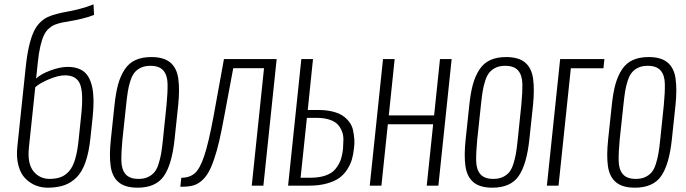

<svg xmlns="http://www.w3.org/2000/svg" viewBox="-20 -848 3133 877"><path d="M210.4 -30.8Q239.3 -31.7 259.5 -39.8Q279.8 -47.9 296.4 -67.1Q313 -86.4 323.2 -120.8Q333.5 -155.3 338.9 -207L351.1 -323.7Q361.8 -425.8 345.2 -464.8Q328.6 -503.9 276.4 -503.9Q246.6 -503.9 204.1 -486.1Q161.6 -468.3 141.1 -449.7L112.3 -176.3Q104 -101.6 132.8 -65.7Q161.6 -29.8 210.4 -30.8ZM203.6 9.3Q171.9 10.3 144.3 -0.5Q116.7 -11.2 95.5 -33Q74.2 -54.7 64.2 -91.8Q54.2 -128.9 59.1 -177.2L97.7 -543.5Q103.5 -598.1 112.8 -637.7Q122.1 -677.2 133.8 -702.6Q145.5 -728 162.6 -744.9Q179.7 -761.7 197 -769.8Q214.4 -777.8 239.3 -784.4Q264.2 -791 287.6 -794.9Q311 -798.8 344.2 -807.4Q377.4 -815.9 407.2 -828.1L409.7 -779.8Q382.8 -769.5 353.8 -762.5Q324.7 -755.4 304.9 -752.4Q285.2 -749.5 264.4 -745.1Q243.7 -740.7 229.7 -734.9Q215.8 -729 202.4 -717Q189 -705.1 180.2 -686Q171.4 -667 164.3 -636.7Q157.2 -606.4 152.8 -564L145 -489.3Q165 -508.8 208.5 -525.4Q252 -542 288.1 -542.5Q335.4 -542.5 363 -521Q390.6 -499.5 401.4 -448.7Q412.1 -397.9 403.3 -314L393.1 -217.8Q386.2 -152.3 370.6 -107.7Q355 -63 330.1 -38.1Q305.2 -13.2 274.9 -2.4Q244.6 8.3 203.6 9.3Z M608.4 9.3Q551.8 9.3 522 -15.6Q492.2 -40.5 485.4 -89.4Q478.5 -138.2 486.3 -210.9L502.9 -367.2Q508.8 -423.8 519.5 -462.6Q530.3 -501.5 549.6 -530.8Q568.8 -560.1 598.9 -573.7Q628.9 -587.4 671.4 -587.4Q728 -587.4 757.8 -562.5Q787.6 -537.6 794.4 -488.5Q801.3 -439.5 793.9 -367.2L777.3 -210.9Q765.1 -96.2 728.3 -43.5Q691.4 9.3 608.4 9.3ZM612.8 -30.8Q637.7 -30.8 655.5 -39.1Q673.3 -47.4 684.8 -60.8Q696.3 -74.2 704.1 -98.6Q711.9 -123 716.1 -147.2Q720.2 -171.4 724.1 -209L740.7 -369.1Q746.1 -424.8 745.4 -464.6Q744.6 -504.4 726.1 -525.9Q707.5 -547.4 667 -547.4Q642.1 -547.4 624.3 -539.1Q606.4 -530.8 595 -517.1Q583.5 -503.4 575.7 -479.2Q567.9 -455.1 564 -430.7Q560.1 -406.2 556.2 -369.1L539.1 -209Q533.7 -152.8 534.4 -113.3Q535.2 -73.7 553.7 -52.2Q572.3 -30.8 612.8 -30.8Z M803.7 4.9 808.1 -35.6Q847.7 -36.6 870.6 -57.4Q893.6 -78.1 913.1 -136.5Q932.6 -194.8 955.1 -314.9L1002.9 -578.1H1243.7L1183.1 0H1129.9L1186 -536.6H1045.4L1003.9 -314.9Q991.7 -248.5 981 -202.4Q970.2 -156.2 957.3 -118.9Q944.3 -81.5 931.2 -59.1Q918 -36.6 900.1 -21.5Q882.3 -6.3 861.8 -0.7Q841.3 4.9 813.5 4.9Z M1353 -36.1H1396.5Q1438.5 -36.1 1467.8 -46.6Q1497.1 -57.1 1512.9 -76.9Q1528.8 -96.7 1536.4 -118.4Q1543.9 -140.1 1546.9 -169.9Q1548.3 -190.9 1548.6 -210.9Q1548.8 -231 1541.7 -248.8Q1534.7 -266.6 1522 -280Q1509.3 -293.5 1484.9 -301.5Q1460.4 -309.6 1426.8 -309.6H1381.8ZM1295.9 0 1356.4 -578.1H1409.7L1385.7 -345.7H1432.1Q1469.7 -345.7 1498.8 -338.6Q1527.8 -331.5 1545.9 -319.1Q1564 -306.6 1576.2 -289.8Q1588.4 -272.9 1592.5 -253.4Q1596.7 -233.9 1598.4 -212.4Q1600.1 -190.9 1596.7 -169.4Q1593.8 -142.1 1587.4 -119.9Q1581.1 -97.7 1566.4 -74.5Q1551.8 -51.3 1530.3 -35.6Q1508.8 -20 1473.4 -10Q1438 0 1392.6 0Z M1668.9 0 1729.5 -578.1H1782.7L1755.9 -320.8H1962.9L1989.7 -578.1H2043L1982.4 0H1929.2L1958.5 -280.3H1751.5L1722.2 0Z M2229 9.3Q2172.4 9.3 2142.6 -15.6Q2112.8 -40.5 2106 -89.4Q2099.1 -138.2 2106.9 -210.9L2123.5 -367.2Q2129.4 -423.8 2140.1 -462.6Q2150.9 -501.5 2170.2 -530.8Q2189.5 -560.1 2219.5 -573.7Q2249.5 -587.4 2292 -587.4Q2348.6 -587.4 2378.4 -562.5Q2408.2 -537.6 2415 -488.5Q2421.9 -439.5 2414.6 -367.2L2397.9 -210.9Q2385.7 -96.2 2348.9 -43.5Q2312 9.3 2229 9.3ZM2233.4 -30.8Q2258.3 -30.8 2276.1 -39.1Q2293.9 -47.4 2305.4 -60.8Q2316.9 -74.2 2324.7 -98.6Q2332.5 -123 2336.7 -147.2Q2340.8 -171.4 2344.7 -209L2361.3 -369.1Q2366.7 -424.8 2366 -464.6Q2365.2 -504.4 2346.7 -525.9Q2328.1 -547.4 2287.6 -547.4Q2262.7 -547.4 2244.9 -539.1Q2227.1 -530.8 2215.6 -517.1Q2204.1 -503.4 2196.3 -479.2Q2188.5 -455.1 2184.6 -430.7Q2180.7 -406.2 2176.8 -369.1L2159.7 -209Q2154.3 -152.8 2155 -113.3Q2155.8 -73.7 2174.3 -52.2Q2192.9 -30.8 2233.4 -30.8Z M2478 0 2538.6 -578.1H2740.7L2736.3 -536.1H2587.4L2531.2 0Z M2879.9 9.3Q2823.2 9.3 2793.5 -15.6Q2763.7 -40.5 2756.8 -89.4Q2750 -138.2 2757.8 -210.9L2774.4 -367.2Q2780.3 -423.8 2791 -462.6Q2801.8 -501.5 2821 -530.8Q2840.3 -560.1 2870.4 -573.7Q2900.4 -587.4 2942.9 -587.4Q2999.5 -587.4 3029.3 -562.5Q3059.1 -537.6 3065.9 -488.5Q3072.8 -439.5 3065.4 -367.2L3048.8 -210.9Q3036.6 -96.2 2999.8 -43.5Q2962.9 9.3 2879.9 9.3ZM2884.3 -30.8Q2909.2 -30.8 2927 -39.1Q2944.8 -47.4 2956.3 -60.8Q2967.8 -74.2 2975.6 -98.6Q2983.4 -123 2987.5 -147.2Q2991.7 -171.4 2995.6 -209L3012.2 -369.1Q3017.6 -424.8 3016.8 -464.6Q3016.1 -504.4 2997.6 -525.9Q2979 -547.4 2938.5 -547.4Q2913.6 -547.4 2895.8 -539.1Q2877.9 -530.8 2866.5 -517.1Q2855 -503.4 2847.2 -479.2Q2839.4 -455.1 2835.4 -430.7Q2831.5 -406.2 2827.6 -369.1L2810.5 -209Q2805.2 -152.8 2805.9 -113.3Q2806.6 -73.7 2825.2 -52.2Q2843.8 -30.8 2884.3 -30.8Z"/></svg>

Font: Oswald
Style: Extra-Light
Weight: 200
Designer: Vernon Adams
Foundry: Vernon Adams
Version: 3.0; ttfautohint (v0.94.23-7a4d-dirty) -l 8 -r 50 -G 200 -x 